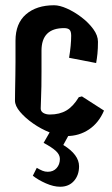

<svg xmlns="http://www.w3.org/2000/svg" viewBox="-20 -522 428 731"><path d="M292 -155 376 -101Q356 -54 318.5 -29Q281 -4 234 -4Q204 -4 170 -17.5Q136 -31 106 -52Q76 -73 56.5 -96Q37 -119 37 -139Q37 -152 37.5 -179Q38 -206 38.5 -235.5Q39 -265 39 -285V-367Q39 -433 79 -467.5Q119 -502 186 -502Q207 -502 235 -489.5Q263 -477 290 -456.5Q317 -436 335 -411.5Q353 -387 353 -363Q353 -337 351 -317.5Q349 -298 346 -282L243 -302Q251 -350 251 -386Q251 -403 244.5 -409Q238 -415 224 -415Q138 -415 138 -329V-249Q138 -185 136.5 -155.5Q135 -126 135 -109Q135 -98 145 -92Q155 -86 170 -86Q207 -86 233 -101.5Q259 -117 280 -152ZM209 189Q184 189 154.5 176Q125 163 105 147L120 117Q132 124 141.5 128Q151 132 162 132Q183 132 195.5 118Q208 104 208 83Q208 67 193 53Q178 39 146 22L185 -46L244 -12L221 30Q281 67 281 111Q281 145 261.5 167Q242 189 209 189Z"/></svg>

Font: Jaini Purva
Style: Regular
Weight: 400
Designer: Maithili Shingre, Girish Dalvi (Devanagari), Taresh Vohra (Latin)
Foundry: Ek Type
Version: Version 2.000; ttfautohint (v1.8.4.7-5d5b)